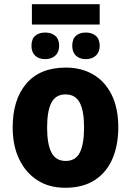

<svg xmlns="http://www.w3.org/2000/svg" viewBox="-20 -879 621 909"><path d="M452 -859V-763H131V-859ZM194 -725Q223 -725 241.5 -709.5Q260 -694 260 -662Q260 -632 241.5 -615.5Q223 -599 194 -599Q164 -599 146.5 -615.5Q129 -632 129 -662Q129 -694 146.5 -709.5Q164 -725 194 -725ZM386 -725Q415 -725 433.5 -709.5Q452 -694 452 -662Q452 -632 433.5 -615.5Q415 -599 386 -599Q357 -599 339.5 -615.5Q322 -632 322 -662Q322 -694 339.5 -709.5Q357 -725 386 -725ZM540 -276Q540 -191 512 -126.5Q484 -62 428 -26Q372 10 289 10Q212 10 156.5 -26Q101 -62 70.5 -126Q40 -190 40 -276Q40 -407 104.5 -483Q169 -559 292 -559Q365 -559 421 -526.5Q477 -494 508.5 -430.5Q540 -367 540 -276ZM203 -275Q203 -197 223.5 -157Q244 -117 291 -117Q338 -117 358 -157Q378 -197 378 -276Q378 -354 357.5 -393Q337 -432 290 -432Q244 -432 223.5 -393Q203 -354 203 -275Z"/></svg>

Font: Noto Sans SemiCondensed ExtraBold
Style: Regular
Weight: 800
Width: 4
Designer: Monotype Design Team
Foundry: Monotype Imaging Inc.
Version: Version 2.013; ttfautohint (v1.8.4.7-5d5b)